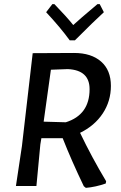

<svg xmlns="http://www.w3.org/2000/svg" viewBox="-20 -899 587 928"><path d="M462 -879 482 -840Q439 -801 342 -704H317Q272 -766 203 -840L233 -879H243Q303 -817 334 -778Q363 -805 451 -879ZM338 -643Q421 -643 468.5 -601.5Q516 -560 516 -484Q516 -410 476.5 -350.5Q437 -291 367 -257Q424 -138 493 -23L491 -12Q442 5 395 9L385 1Q325 -124 283 -231H180L175 -201L156 0H57L86 -193L138 -642H139ZM308 -565 226 -562 191 -311 298 -308Q413 -344 413 -468Q413 -560 308 -565Z"/></svg>

Font: Alegreya Sans SC Medium
Style: Italic
Weight: 500
Italic angle: -7°
Designer: Juan Pablo del Peral
Foundry: Huerta Tipografica
Version: Version 2.007